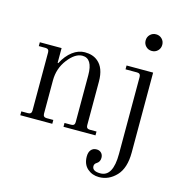

<svg xmlns="http://www.w3.org/2000/svg" viewBox="-129 -803 1107 1159"><g transform="rotate(15 424.0 -223.0)"><path d="M704 -580Q682 -580 667 -595Q652 -610 652 -632Q652 -654 667 -669Q682 -684 704 -684Q726 -684 741 -669Q756 -654 756 -632Q756 -610 741 -595Q726 -580 704 -580ZM580 -432V-456H746V43Q746 141 700 189.5Q654 238 593 238Q550 238 520 211.5Q490 185 490 136Q490 110 502.5 95Q515 80 537 80Q555 80 566.5 91.5Q578 103 578 122Q578 146 560 158Q544 167 544 182Q544 214 595 214Q674 214 674 71V-410Q674 -432 652 -432ZM38 0V-24H80Q102 -24 102 -46V-410Q102 -432 80 -432H38V-456H174V-364L178 -363Q204 -413 240.5 -440.5Q277 -468 317 -468Q367 -468 398 -442Q444 -405 444 -319V-46Q444 -24 466 -24H508V0H308V-24H350Q372 -24 372 -46V-339Q372 -444 308 -444Q263 -444 218.5 -386.5Q174 -329 174 -254V-46Q174 -24 196 -24H238V0Z"/></g></svg>

Font: Old Standard TT
Style: Regular
Weight: 400
Designer: Alexey Kryukov <alexios@thessalonica.org.ru>
Version: Version 1.0